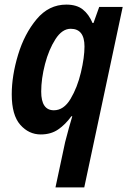

<svg xmlns="http://www.w3.org/2000/svg" viewBox="-20 -574 561 834"><path d="M346 240 513 -544H411L386 -474H382Q366 -512 339.5 -533Q313 -554 268 -554Q192 -554 139 -490.5Q86 -427 58.5 -336Q31 -245 31 -164Q31 -74 68 -32Q105 10 157 10Q201 10 232.5 -11.5Q264 -33 290 -69H294Q290 -57 279.5 -19Q269 19 263 43L221 240ZM159 -176Q159 -232 175.5 -295.5Q192 -359 221 -404Q250 -449 287 -449Q347 -449 347 -372Q347 -325 331.5 -259.5Q316 -194 286.5 -144.5Q257 -95 214 -95Q159 -95 159 -176Z"/></svg>

Font: Noto Sans UI SemiCondensed
Style: Bold Italic
Weight: 700
Width: 4
Designer: Monotype Design Team
Foundry: Monotype Imaging Inc.
Version: 1.001